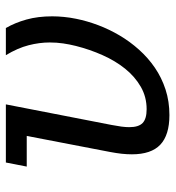

<svg xmlns="http://www.w3.org/2000/svg" viewBox="8 -594 587 642"><g transform="rotate(-90 301.0 -273.5)"><path d="M236.8 0Q169.9 0 137.7 -30.5Q105.5 -61 105.5 -125.5Q105.5 -141.6 107.4 -159.7Q109.4 -177.7 113.3 -198.2L167 -477.1H64.5L78.1 -546.9H272.5L203.6 -192.9Q200.2 -175.3 198.2 -160.6Q196.3 -146 196.3 -134.3Q196.3 -103 210.2 -89.6Q224.1 -76.2 256.3 -76.2Q297.4 -76.2 331.3 -95.7Q365.2 -115.2 391.6 -147.9Q418 -180.7 437 -223.4Q456.1 -266.1 467.8 -312.5Q473.1 -333.5 476.3 -355.2Q479.5 -377 479.5 -400.4Q479.5 -434.6 470.2 -470.9Q460.9 -507.3 437 -546.9H527.8Q545.4 -516.6 556.2 -478Q566.9 -439.5 566.9 -392.1Q566.9 -373 564.9 -353Q563 -333 558.6 -311.5Q551.3 -275.4 537.4 -238.3Q523.4 -201.2 502.9 -166.5Q482.4 -131.8 455.3 -101.6Q428.2 -71.3 395 -48.6Q361.8 -25.9 322 -12.9Q282.2 0 236.8 0Z"/></g></svg>

Font: Hack
Style: Italic
Weight: 400
Italic angle: -11°
Monospace: yes
Designer: Christopher Simpkins
Foundry: Christopher Simpkins
Version: Version 2.019; ttfautohint (v1.4.1) -l 4 -r 80 -G 350 -x 0 -